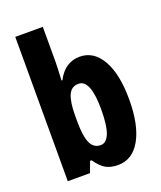

<svg xmlns="http://www.w3.org/2000/svg" viewBox="-142 -850 795 950"><g transform="rotate(-20 255.5 -375.0)"><path d="M198 -578Q198 -547 194 -479H199Q221 -521 251 -540Q281 -559 318 -559Q392 -559 434.5 -484.5Q477 -410 477 -276Q477 -143 434.5 -66.5Q392 10 315 10Q278 10 252 -4Q226 -18 199 -57H191L170 0H53V-760H198ZM267 -435Q229 -435 213.5 -399Q198 -363 198 -293V-263Q198 -184 214.5 -148Q231 -112 268 -112Q298 -112 314 -152.5Q330 -193 330 -278Q330 -435 267 -435Z"/></g></svg>

Font: Noto Sans ExtraCondensed ExtraBold
Style: Regular
Weight: 800
Width: 2
Designer: Monotype Design Team
Foundry: Monotype Imaging Inc.
Version: Version 2.013; ttfautohint (v1.8.4.7-5d5b)